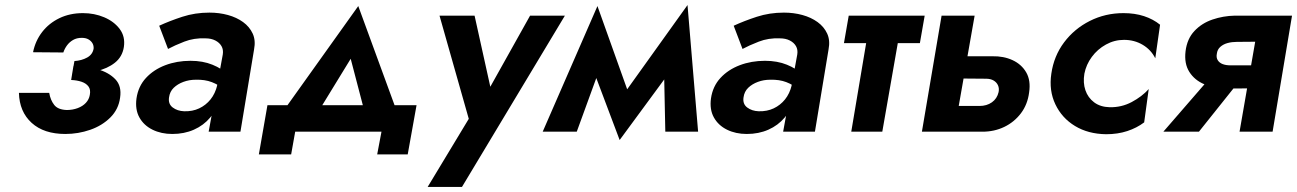

<svg xmlns="http://www.w3.org/2000/svg" viewBox="-20 -522 5141 761"><path d="M266 -230Q318 -230 362 -240Q406 -250 435.5 -273.5Q465 -297 471 -336Q477 -377 454.5 -407Q432 -437 393 -453.5Q354 -470 309 -470Q257 -470 215.5 -450Q174 -430 147 -395Q120 -360 111 -315L231 -314Q236 -329 245.5 -342Q255 -355 269.5 -363.5Q284 -372 304 -372Q320 -372 330.5 -366Q341 -360 346.5 -350.5Q352 -341 351 -329Q347 -306 325.5 -294Q304 -282 275 -280ZM239 9Q290 9 337.5 -7.5Q385 -24 417.5 -56.5Q450 -89 456 -135Q463 -181 437 -208Q411 -235 367 -247.5Q323 -260 271 -260L262 -205Q285 -204 303 -198Q321 -192 330.5 -179.5Q340 -167 336 -146Q333 -128 320.5 -114.5Q308 -101 288 -93.5Q268 -86 245 -86Q210 -87 195 -106Q180 -125 175 -154H55Q57 -79 105.5 -35Q154 9 239 9Z M650 -136Q653 -159 668.5 -174Q684 -189 707 -197.5Q730 -206 756 -206Q792 -207 819.5 -196.5Q847 -186 873 -165L881 -228Q860 -250 822 -265.5Q784 -281 735 -281Q681 -281 635 -263.5Q589 -246 558.5 -213Q528 -180 521 -132Q515 -88 532.5 -56.5Q550 -25 584.5 -8Q619 9 663 9Q710 9 748.5 -8Q787 -25 813 -56Q839 -87 848 -129L841 -184Q833 -151 814.5 -128Q796 -105 769.5 -92.5Q743 -80 710 -81Q683 -82 664.5 -96Q646 -110 650 -136ZM646 -328Q672 -342 710.5 -357Q749 -372 794 -370Q817 -370 833.5 -361.5Q850 -353 858 -339Q866 -325 863 -306L807 0H933L987 -326Q994 -362 981.5 -389Q969 -416 943.5 -434.5Q918 -453 883.5 -462.5Q849 -472 810 -472Q753 -472 702.5 -455.5Q652 -439 611 -420Z M1370 -289 1438 -29 1564 -50 1400 -498 1083 -54 1212 -31ZM1492 0 1475 90H1596L1631 -105H1040L1006 90H1134L1150 0Z M2219 -460H2081L1878 -97L1942 -94L1861 -460H1722L1838 -51L1675 219H1811Z M2617 0H2747L2705 -502L2610 -337ZM2430 -118 2436 33 2681 -300 2705 -502ZM2436 33 2488 -106 2348 -498 2306 -312ZM2131 0H2266L2384 -324L2348 -498Z M2927 -136Q2930 -159 2945.5 -174Q2961 -189 2984 -197.5Q3007 -206 3033 -206Q3069 -207 3096.5 -196.5Q3124 -186 3150 -165L3158 -228Q3137 -250 3099 -265.5Q3061 -281 3012 -281Q2958 -281 2912 -263.5Q2866 -246 2835.5 -213Q2805 -180 2798 -132Q2792 -88 2809.5 -56.5Q2827 -25 2861.5 -8Q2896 9 2940 9Q2987 9 3025.5 -8Q3064 -25 3090 -56Q3116 -87 3125 -129L3118 -184Q3110 -151 3091.5 -128Q3073 -105 3046.5 -92.5Q3020 -80 2987 -81Q2960 -82 2941.5 -96Q2923 -110 2927 -136ZM2923 -328Q2949 -342 2987.5 -357Q3026 -372 3071 -370Q3094 -370 3110.5 -361.5Q3127 -353 3135 -339Q3143 -325 3140 -306L3084 0H3210L3264 -326Q3271 -362 3258.5 -389Q3246 -416 3220.5 -434.5Q3195 -453 3160.5 -462.5Q3126 -472 3087 -472Q3030 -472 2979.5 -455.5Q2929 -439 2888 -420Z M3344 -460 3325 -351H3626L3645 -460ZM3428 -440 3354 0H3477L3554 -440Z M3712 -460 3634 0H3762L3843 -460ZM3765 -211 3888 -210Q3906 -210 3918 -203Q3930 -196 3935.5 -184Q3941 -172 3938 -157Q3932 -131 3911.5 -116.5Q3891 -102 3862 -102H3745L3727 0H3874Q3921 0 3960.5 -19Q4000 -38 4026.5 -73Q4053 -108 4059 -156Q4066 -203 4047.5 -235Q4029 -267 3993.5 -283.5Q3958 -300 3913 -299H3779Z M4278 -230Q4285 -266 4307.5 -296.5Q4330 -327 4363.5 -345.5Q4397 -364 4435 -364Q4476 -364 4509 -344.5Q4542 -325 4559 -291L4578 -424Q4551 -446 4514.5 -458Q4478 -470 4433 -470Q4361 -470 4299.5 -439Q4238 -408 4197.5 -354Q4157 -300 4147 -230Q4137 -163 4163 -108.5Q4189 -54 4241 -22.5Q4293 9 4364 10Q4410 10 4448 -2.5Q4486 -15 4515 -37L4533 -169Q4506 -139 4465.5 -117.5Q4425 -96 4378 -97Q4341 -98 4316.5 -116.5Q4292 -135 4282 -164.5Q4272 -194 4278 -230Z M4732 0 4906 -218H4780L4591 0ZM5024 0 5101 -460H4973L4893 0ZM4985 -263H4857Q4839 -263 4826 -268Q4813 -273 4806.5 -283.5Q4800 -294 4803 -309Q4805 -326 4817 -336.5Q4829 -347 4846 -351.5Q4863 -356 4882 -356L5002 -357L5020 -460H4874Q4828 -459 4785.5 -444.5Q4743 -430 4714 -399Q4685 -368 4679 -319Q4673 -270 4694 -237Q4715 -204 4753.5 -188Q4792 -172 4836 -171L4971 -172Z"/></svg>

Font: Jost SemiBold
Style: Italic
Weight: 600
Italic angle: -5°
Version: Version 3.710